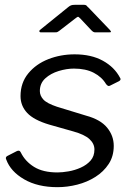

<svg xmlns="http://www.w3.org/2000/svg" viewBox="-20 -765 552 795"><path d="M218 10Q136 10 80 -22.5Q24 -55 6 -104Q1 -114 10 -119L49 -139Q55 -142 59 -141Q63 -140 66 -134Q84 -97 121 -74Q158 -51 218 -51Q238 -51 264 -55.5Q290 -60 314.5 -71Q339 -82 355 -100Q371 -118 371 -146Q371 -170 350.5 -189Q330 -208 283 -221L184 -249Q120 -268 92.5 -297.5Q65 -327 65 -367Q65 -422 97 -461Q129 -500 180 -520Q231 -540 289 -540Q358 -540 406 -513.5Q454 -487 477 -443Q480 -439 479 -435.5Q478 -432 473 -429L435 -410Q431 -408 427.5 -409.5Q424 -411 419 -417Q402 -446 368.5 -463.5Q335 -481 286 -481Q256 -481 223 -471Q190 -461 167.5 -440.5Q145 -420 145 -388Q145 -369 159.5 -353Q174 -337 216 -323L337 -286Q396 -270 423.5 -236.5Q451 -203 451 -161Q451 -118 430 -86Q409 -54 375 -32.5Q341 -11 300 -0.5Q259 10 218 10ZM359 -639 312 -689Q305 -696 302.5 -695.5Q300 -695 291 -688L225 -637Q218 -632 215 -631.5Q212 -631 205 -631H150Q144 -631 143 -635Q142 -639 148 -643L263 -736Q269 -741 274.5 -743Q280 -745 289 -745H328Q336 -745 339.5 -740.5Q343 -736 346 -734L435 -641Q440 -635 439.5 -633Q439 -631 431 -631H375Q370 -631 366.5 -633Q363 -635 359 -639Z"/></svg>

Font: Libre Franklin
Style: Italic
Weight: 400
Italic angle: -8°
Designer: Pablo Impallari, Rodrigo Fuenzalida, Nhung Nguyen
Foundry: Impallari Type
Version: Version 3.000